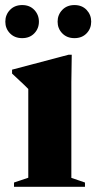

<svg xmlns="http://www.w3.org/2000/svg" viewBox="-28 -720 371 740"><path d="M248.5 -509 247 -404.5V-34.5L299.5 -16.5V0H26V-16.5L81 -35V-377Q74.5 -384 65.8 -392.2Q57 -400.5 45.2 -411.5Q33.5 -422.5 18.5 -436.5V-451.5L236 -509ZM57.5 -573Q28.5 -573 10.5 -591.5Q-7.5 -610 -7.5 -636.5Q-7.5 -663 10.5 -681.8Q28.5 -700.5 57.5 -700.5Q86.5 -700.5 104.2 -681.8Q122 -663 122 -636.5Q122 -610 104.2 -591.5Q86.5 -573 57.5 -573ZM259 -573Q230 -573 212 -591.5Q194 -610 194 -636.5Q194 -663 212 -681.8Q230 -700.5 259 -700.5Q288 -700.5 305.8 -681.8Q323.5 -663 323.5 -636.5Q323.5 -610 305.8 -591.5Q288 -573 259 -573Z"/></svg>

Font: Newsreader 60pt
Style: Bold
Weight: 700
Designer: Hugues Gentile
Foundry: Production Type
Version: Version 1.003